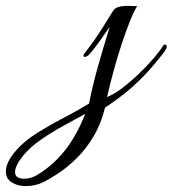

<svg xmlns="http://www.w3.org/2000/svg" viewBox="-275 -313 585 651"><path d="M-187 318Q-215 318 -235 305.5Q-255 293 -255 268Q-255 254 -247.5 237Q-240 220 -222 199Q-194 166 -150 138.5Q-106 111 -58 86Q-10 61 27 38Q39 -24 58.5 -92.5Q78 -161 97 -222Q84 -203 64.5 -175.5Q45 -148 29 -130Q20 -120 12 -120Q8 -120 8 -124Q8 -128 13 -134Q48 -179 71.5 -217Q95 -255 107 -274Q115 -288 133 -291Q151 -294 164 -293Q168 -293 174 -292.5Q180 -292 190 -292Q180 -277 166.5 -243.5Q153 -210 138.5 -166.5Q124 -123 111 -75.5Q98 -28 88 16Q113 6 141.5 -16Q170 -38 197.5 -64.5Q225 -91 246 -115.5Q267 -140 276 -155Q280 -162 285 -162Q290 -162 290 -155Q290 -149 284 -140Q253 -99 223 -66.5Q193 -34 159 -5.5Q125 23 81 52Q68 106 42.5 149Q17 192 -14.5 223Q-46 254 -77 274.5Q-108 295 -131 306Q-158 318 -187 318ZM-194 293Q-169 293 -147 279Q-97 249 -56.5 199Q-16 149 14 73Q-19 91 -59 113Q-99 135 -135.5 160Q-172 185 -196 214Q-211 233 -217.5 246.5Q-224 260 -224 270Q-224 282 -215.5 287.5Q-207 293 -194 293Z"/></svg>

Font: Gwendolyn
Style: Bold
Weight: 700
Designer: Robert E. Leuschke
Foundry: Robert E. Leuschke
Version: Version 1.010; ttfautohint (v1.8.3)